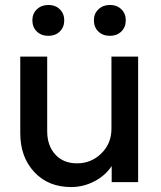

<svg xmlns="http://www.w3.org/2000/svg" viewBox="-20 -737 651 777"><path d="M268 20Q175 20 118.5 -41Q62 -102 62 -198V-508H171V-206Q171 -148 203.5 -112Q236 -76 292 -76Q349 -76 390 -116Q431 -156 431 -216V-508H539V0H432V-65Q406 -26 361.5 -3Q317 20 268 20ZM176 -592Q147 -592 129 -609.5Q111 -627 111 -655Q111 -682 129.5 -699.5Q148 -717 176 -717Q204 -717 222 -699.5Q240 -682 240 -655Q240 -627 222 -609.5Q204 -592 176 -592ZM425 -592Q396 -592 378 -609.5Q360 -627 360 -655Q360 -682 378.5 -699.5Q397 -717 425 -717Q453 -717 471 -699.5Q489 -682 489 -655Q489 -627 471 -609.5Q453 -592 425 -592Z"/></svg>

Font: Metropolitano Medium
Style: Regular
Weight: 500
Designer: Fonts by Alex Slobzheninov & Chris M. Simpson / Changes by Cristiano Sobral
Foundry: Fonts by Alex Slobzheninov & Chris M. Simpson / Changes by Cristiano Sobral
Version: Version 1.00;August 30, 2020;FontCreator 13.0.0.2681 64-bit